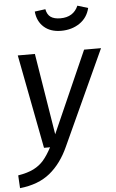

<svg xmlns="http://www.w3.org/2000/svg" viewBox="-73 -818 650 1073"><g transform="rotate(-5 252.5 -281.0)"><path d="M270 5Q229 96 164 149Q99 202 -5 213L-9 141Q45 132 78.5 115Q112 98 135 71.5Q158 45 182 0H148L47 -527H143L217 -70L419 -527H514ZM163 -763 223 -771Q229 -740 248.5 -726.5Q268 -713 303 -713Q376 -713 403 -775L462 -757Q449 -703 405 -673Q361 -643 301 -643Q241 -643 204.5 -675.5Q168 -708 163 -763Z"/></g></svg>

Font: FiraGO
Style: Italic
Weight: 400
Italic angle: -8°
Designer: bBox Type GmbH
Foundry: bBox Type GmbH
Version: Version 1.001